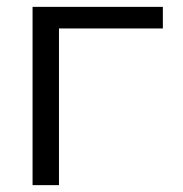

<svg xmlns="http://www.w3.org/2000/svg" viewBox="-20 -540 535 560"><path d="M75 -520H455V-457H152V0H75Z"/></svg>

Font: Mplus 1p
Style: Regular
Weight: 400
Version: Version 1.061